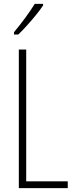

<svg xmlns="http://www.w3.org/2000/svg" viewBox="-20 -969 387 989"><path d="M77 0V-714H115V-35H329V0ZM202 -941Q186 -917 163.5 -889.5Q141 -862 117 -835.5Q93 -809 74 -791H52V-803Q85 -843 110 -877Q135 -911 159 -949H202Z"/></svg>

Font: Noto Sans Khmer UI ExtraCondensed ExtraLight
Style: Regular
Weight: 200
Width: 2
Designer: Danh Hong and the Monotype Design Team
Foundry: Monotype Imaging Inc.
Version: Version 2.002; ttfautohint (v1.8.4.7-5d5b)